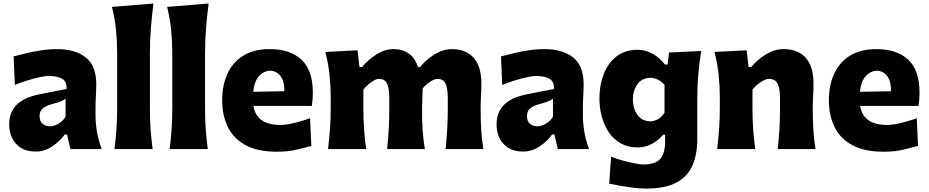

<svg xmlns="http://www.w3.org/2000/svg" viewBox="-20 -871 5427 1122"><path d="M189 14.6Q136.7 14.6 102.3 -6.8Q67.9 -28.3 50.8 -64.2Q33.7 -100.1 33.7 -143.1Q33.7 -191.9 51.5 -223.9Q69.3 -255.9 97.2 -275.4Q125 -294.9 155 -304.9Q185.1 -314.9 209 -319.8L369.1 -351.1Q371.1 -394.5 342.8 -410.9Q314.5 -427.2 260.7 -427.2Q247.1 -427.2 214.6 -420.4Q182.1 -413.6 142.3 -401.6Q102.5 -389.6 66.9 -374.5L59.6 -541.5Q87.4 -548.8 128.7 -558.8Q169.9 -568.8 218 -576.4Q266.1 -584 314 -584Q418.9 -584 480.7 -535.6Q542.5 -487.3 542.5 -378.4Q542.5 -350.6 540.3 -310.8Q538.1 -271 538.1 -240.2V-198.7Q538.1 -154.8 545.9 -105Q553.7 -55.2 574.2 0H391.6L371.6 -85.4H358.4Q331.5 -46.9 286.1 -16.1Q240.7 14.6 189 14.6ZM273.9 -132.8Q294.9 -132.8 320.8 -147.5Q346.7 -162.1 363.3 -189V-294.4Q354 -287.1 337.9 -279.8Q321.8 -272.5 281.2 -261.7Q254.4 -254.9 232.9 -240Q211.4 -225.1 211.4 -192.9Q211.4 -160.6 230 -146.7Q248.5 -132.8 273.9 -132.8Z M648.9 0Q656.7 -60.1 660.6 -116.9Q664.6 -173.8 664.6 -244.6V-560.5Q664.6 -629.4 658 -695.8Q651.4 -762.2 634.3 -830.6L877 -850.6Q868.2 -783.7 862.1 -711.4Q856 -639.2 856 -560.5V-244.6Q856 -173.8 859.9 -116.9Q863.8 -60.1 872.1 0Z M971.2 0Q979 -60.1 982.9 -116.9Q986.8 -173.8 986.8 -244.6V-560.5Q986.8 -629.4 980.2 -695.8Q973.6 -762.2 956.5 -830.6L1199.2 -850.6Q1190.4 -783.7 1184.3 -711.4Q1178.2 -639.2 1178.2 -560.5V-244.6Q1178.2 -173.8 1182.1 -116.9Q1186 -60.1 1194.3 0Z M1597.7 15.6Q1485.4 15.6 1414.8 -22.9Q1344.2 -61.5 1311.3 -129.4Q1278.3 -197.3 1278.3 -285.2Q1278.3 -372.6 1309.1 -439.9Q1339.8 -507.3 1401.6 -545.7Q1463.4 -584 1556.6 -584Q1675.8 -584 1741.9 -522Q1808.1 -460 1808.1 -330.1Q1808.1 -306.2 1806.4 -288.1Q1804.7 -270 1802.2 -252H1461.4Q1468.8 -198.7 1507.8 -169.7Q1546.9 -140.6 1622.1 -140.6Q1641.6 -140.6 1670.7 -146.2Q1699.7 -151.9 1731.9 -160.9Q1764.2 -169.9 1792 -180.2L1799.3 -18.1Q1763.7 -8.8 1713.9 3.4Q1664.1 15.6 1597.7 15.6ZM1641.6 -337.9Q1642.6 -394.5 1619.9 -425.3Q1597.2 -456.1 1558.6 -458Q1518.6 -455.6 1491.7 -423.6Q1464.8 -391.6 1460 -334.5Z M2584 0Q2589.8 -60.1 2593.3 -115.7Q2596.7 -171.4 2596.7 -233.9V-297.9Q2596.7 -354.5 2583.5 -382.3Q2570.3 -410.2 2536.6 -410.2Q2519.5 -410.2 2494.4 -393.8Q2469.2 -377.4 2450.2 -354.5Q2449.2 -325.2 2447.8 -292Q2446.3 -258.8 2446.3 -231.9Q2446.3 -165.5 2449.7 -111.3Q2453.1 -57.1 2462.9 0H2242.2Q2248.5 -60.1 2251.7 -115.7Q2254.9 -171.4 2254.9 -233.9V-297.9Q2254.9 -354.5 2241.9 -382.3Q2229 -410.2 2194.8 -410.2Q2176.8 -410.2 2149.7 -391.1Q2122.6 -372.1 2103.5 -347.7V-233.9Q2103.5 -171.4 2107.4 -115.7Q2111.3 -60.1 2119.6 0H1897Q1904.3 -60.1 1908.4 -116.9Q1912.6 -173.8 1912.6 -244.6V-300.8Q1912.6 -366.2 1905.8 -432.4Q1898.9 -498.5 1881.3 -567.4L2069.3 -577.1L2080.6 -479.5H2096.2Q2131.3 -522.5 2180.2 -553.2Q2229 -584 2278.3 -584Q2332 -584 2368.9 -558.1Q2405.8 -532.2 2422.4 -479H2434.6Q2470.7 -523.4 2520.8 -553.7Q2570.8 -584 2620.1 -584Q2702.1 -584 2747.6 -533.7Q2793 -483.4 2793 -382.3Q2793 -345.2 2790.8 -310.1Q2788.6 -274.9 2788.6 -244.6Q2788.6 -173.8 2791.7 -116.9Q2794.9 -60.1 2804.7 0Z M3037.1 14.6Q2984.9 14.6 2950.4 -6.8Q2916 -28.3 2898.9 -64.2Q2881.8 -100.1 2881.8 -143.1Q2881.8 -191.9 2899.7 -223.9Q2917.5 -255.9 2945.3 -275.4Q2973.1 -294.9 3003.2 -304.9Q3033.2 -314.9 3057.1 -319.8L3217.3 -351.1Q3219.2 -394.5 3190.9 -410.9Q3162.6 -427.2 3108.9 -427.2Q3095.2 -427.2 3062.7 -420.4Q3030.3 -413.6 2990.5 -401.6Q2950.7 -389.6 2915 -374.5L2907.7 -541.5Q2935.5 -548.8 2976.8 -558.8Q3018.1 -568.8 3066.2 -576.4Q3114.3 -584 3162.1 -584Q3267.1 -584 3328.9 -535.6Q3390.6 -487.3 3390.6 -378.4Q3390.6 -350.6 3388.4 -310.8Q3386.2 -271 3386.2 -240.2V-198.7Q3386.2 -154.8 3394 -105Q3401.9 -55.2 3422.4 0H3239.7L3219.7 -85.4H3206.5Q3179.7 -46.9 3134.3 -16.1Q3088.9 14.6 3037.1 14.6ZM3122.1 -132.8Q3143.1 -132.8 3168.9 -147.5Q3194.8 -162.1 3211.4 -189V-294.4Q3202.1 -287.1 3186 -279.8Q3169.9 -272.5 3129.4 -261.7Q3102.5 -254.9 3081.1 -240Q3059.6 -225.1 3059.6 -192.9Q3059.6 -160.6 3078.1 -146.7Q3096.7 -132.8 3122.1 -132.8Z M3756.3 231Q3720.2 231 3679 225.8Q3637.7 220.7 3600.8 213.9Q3564 207 3540 202.1L3551.3 44.9Q3585 58.1 3623.3 68.4Q3661.6 78.6 3692.9 84.5Q3724.1 90.3 3737.3 90.3Q3811 90.3 3838.9 57.1Q3866.7 23.9 3866.7 -45.4V-83.5H3855Q3821.3 -44.9 3783 -27.1Q3744.6 -9.3 3707 -9.3Q3649.9 -9.3 3607.7 -33.2Q3565.4 -57.1 3537.8 -97.9Q3510.3 -138.7 3496.6 -189.9Q3482.9 -241.2 3482.9 -295.9Q3482.9 -373 3507.8 -437.5Q3532.7 -502 3582.5 -541Q3632.3 -580.1 3706.1 -580.1Q3752.4 -580.1 3793.5 -556.9Q3834.5 -533.7 3866.2 -493.7H3881.3L3889.6 -564L4077.6 -573.2Q4054.7 -431.2 4054.7 -299.3V-56.6Q4054.7 28.8 4027.6 93.5Q4000.5 158.2 3935.5 194.6Q3870.6 231 3756.3 231ZM3779.8 -161.6Q3833 -164.6 3863.3 -212.4V-375.5Q3827.6 -415 3780.3 -416.5Q3729.5 -414.6 3703.9 -377.4Q3678.2 -340.3 3678.2 -288.6Q3678.2 -239.7 3703.4 -201.9Q3728.5 -164.1 3779.8 -161.6Z M4170.9 0Q4178.2 -60.1 4182.4 -116.9Q4186.5 -173.8 4186.5 -244.6V-300.8Q4186.5 -366.2 4179.7 -432.4Q4172.9 -498.5 4155.3 -567.4L4343.3 -577.1L4354.5 -479.5H4370.1Q4405.3 -522.5 4455.8 -553.2Q4506.3 -584 4557.1 -584Q4642.6 -584 4688.2 -533.7Q4733.9 -483.4 4733.9 -382.3Q4733.9 -345.2 4731.7 -310.1Q4729.5 -274.9 4729.5 -244.6Q4729.5 -173.8 4732.7 -116.9Q4735.8 -60.1 4745.6 0H4524.9Q4531.2 -60.1 4534.7 -115.7Q4538.1 -171.4 4538.1 -233.9V-297.9Q4538.1 -354.5 4523.9 -382.3Q4509.8 -410.2 4473.1 -410.2Q4454.1 -410.2 4425.3 -391.1Q4396.5 -372.1 4377.4 -347.7V-233.9Q4377.4 -171.4 4381.3 -115.7Q4385.3 -60.1 4393.6 0Z M5143.1 15.6Q5030.8 15.6 4960.2 -22.9Q4889.6 -61.5 4856.7 -129.4Q4823.7 -197.3 4823.7 -285.2Q4823.7 -372.6 4854.5 -439.9Q4885.3 -507.3 4947 -545.7Q5008.8 -584 5102.1 -584Q5221.2 -584 5287.4 -522Q5353.5 -460 5353.5 -330.1Q5353.5 -306.2 5351.8 -288.1Q5350.1 -270 5347.7 -252H5006.8Q5014.2 -198.7 5053.2 -169.7Q5092.3 -140.6 5167.5 -140.6Q5187 -140.6 5216.1 -146.2Q5245.1 -151.9 5277.3 -160.9Q5309.6 -169.9 5337.4 -180.2L5344.7 -18.1Q5309.1 -8.8 5259.3 3.4Q5209.5 15.6 5143.1 15.6ZM5187 -337.9Q5188 -394.5 5165.3 -425.3Q5142.6 -456.1 5104 -458Q5064 -455.6 5037.1 -423.6Q5010.3 -391.6 5005.4 -334.5Z"/></svg>

Font: Pinar-DS2-FD ExtraBold
Style: Regular
Weight: 800
Designer: Amin Abedi
Version: Version 3.000